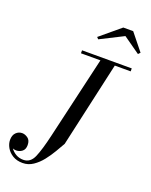

<svg xmlns="http://www.w3.org/2000/svg" viewBox="-211 -1064 933 1187"><g transform="rotate(20 255.0 -470.0)"><path d="M419 -924.5 267.5 -848 256.5 -859.5 388.5 -969.5H453.5L542 -859.5L529.5 -846.5ZM197 -750H524V-730.5H419.5L294 -170Q279 -143.5 259 -109.5Q239 -75.5 213.8 -43.5Q188.5 -11.5 157.2 9.5Q126 30.5 89 30.5Q50.5 30.5 23.5 14Q-3.5 -2.5 -17.8 -27.5Q-32 -52.5 -32 -77.5Q-32 -109 -15 -125.8Q2 -142.5 25 -142.5Q44 -142.5 62.8 -128.8Q81.5 -115 81.5 -84Q81.5 -55.5 64.2 -42.2Q47 -29 25 -29Q14 -29 3 -33.5Q15.5 -15 37.2 -2.2Q59 10.5 86.5 10.5Q133 10.5 154.8 -40Q176.5 -90.5 199.5 -190L325 -730.5H197Z"/></g></svg>

Font: Bodoni* 11pt
Style: Italic
Weight: 400
Italic angle: -13°
Version: Version 2.3